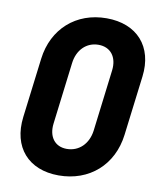

<svg xmlns="http://www.w3.org/2000/svg" viewBox="-81 -772 691 844"><g transform="rotate(10 264.0 -349.5)"><path d="M238 9C375 9 476 -80 493 -217L526 -483C543 -619 463 -708 327 -708C191 -708 91 -619 74 -483L41 -217C24 -80 103 9 238 9ZM253 -112C200 -112 170 -152 177 -211L211 -487C218 -547 258 -587 312 -587C366 -587 397 -547 390 -487L356 -211C348 -152 308 -112 253 -112Z"/></g></svg>

Font: Barlow Semi Condensed
Style: Bold Italic
Weight: 700
Width: 4
Italic angle: -7°
Designer: Jeremy Tribby
Foundry: Tribby Type
Version: Version 1.422;hotconv 1.0.109;makeotfexe 2.5.65596